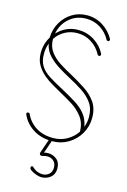

<svg xmlns="http://www.w3.org/2000/svg" viewBox="-129 -725 651 981"><g transform="rotate(15 196.5 -234.0)"><path d="M36 -94Q35 -96 35 -97Q35 -106 44 -106Q50 -106 52 -101Q70 -61 107.5 -37Q145 -13 199 -13Q239 -13 271.5 -31.5Q304 -50 324 -80Q323 -126 299 -157.5Q275 -189 240.5 -210Q206 -231 175 -248Q154 -260 128.5 -274.5Q103 -289 80 -308.5Q57 -328 41.5 -354.5Q26 -381 26 -417Q26 -465 50 -504Q51 -548 72 -584.5Q93 -621 128 -642.5Q163 -664 207 -664Q253 -664 291 -639.5Q329 -615 350 -576Q350 -575 350 -573Q350 -564 342 -564Q337 -564 334 -568Q315 -604 281.5 -625Q248 -646 207 -646Q154 -646 117 -613.5Q80 -581 71 -531Q92 -554 120.5 -567Q149 -580 182 -580Q228 -580 266.5 -556Q305 -532 325 -493Q326 -492 326 -489Q326 -479 317 -479Q312 -479 309 -484Q291 -519 257.5 -541Q224 -563 182 -563Q146 -563 116 -546.5Q86 -530 68 -502Q68 -463 88 -435.5Q108 -408 140 -387.5Q172 -367 208 -348Q246 -327 282.5 -303.5Q319 -280 342.5 -247Q366 -214 366 -164Q366 -118 343.5 -79.5Q321 -41 283 -18.5Q245 4 199 4Q140 4 97.5 -23Q55 -50 36 -94ZM184 -264Q223 -243 256 -222.5Q289 -202 310.5 -175.5Q332 -149 339 -110Q349 -136 349 -164Q349 -208 327.5 -238Q306 -268 272 -290Q238 -312 200 -332Q168 -349 137 -368.5Q106 -388 83 -413Q60 -438 53 -473Q43 -447 43 -417Q43 -378 58.5 -353.5Q74 -329 105 -309Q136 -289 184 -264ZM181 2Q182 -4 189 -4Q194 -4 195.5 0Q197 4 196 7L174 71Q185 68 195 68Q221 68 241 84Q261 100 261 133Q261 163 240.5 179.5Q220 196 193 196Q181 196 165.5 190.5Q150 185 138.5 177.5Q127 170 127 163Q127 154 135 154Q138 154 141 157Q153 169 167 174.5Q181 180 194 180Q214 180 228.5 167.5Q243 155 243 133Q243 109 229 97Q215 85 196 85Q191 85 186 86Q181 87 176 88Q164 92 159 88Q152 83 157 71Z"/></g></svg>

Font: Libertine Sup Thin
Style: Regular
Weight: 100
Designer: Bastien Sozeau
Foundry: NBR — Bastien Sozeau
Version: Version 2.003; ttfautohint (v1.8.4.7-5d5b);gftools[0.9.33]